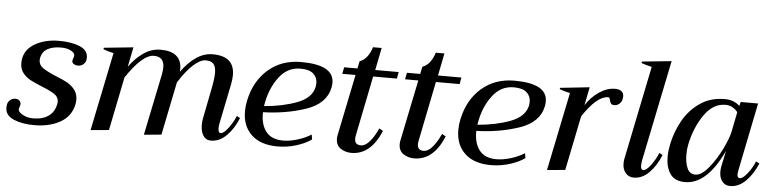

<svg xmlns="http://www.w3.org/2000/svg" viewBox="-44 -924 4627 1152"><g transform="rotate(5 2269.5 -348.0)"><path d="M9 -81Q9 -86 11 -100Q13 -113 26 -125.5Q39 -138 59 -138Q75 -138 84.5 -127.5Q94 -117 91 -103Q90 -98 87.5 -90.5Q85 -83 84 -79Q82 -69 94 -57.5Q106 -46 127 -38Q148 -30 174 -30Q231 -30 266.5 -55Q302 -80 311 -127Q313 -137 313 -141Q313 -170 288 -187Q263 -204 210 -225Q166 -243 139.5 -257Q113 -271 94 -295Q75 -319 75 -354Q75 -428 137.5 -467.5Q200 -507 290 -507Q364 -507 414 -486.5Q464 -466 464 -420Q464 -415 462 -403Q459 -391 446.5 -380Q434 -369 415 -369Q398 -369 387 -377.5Q376 -386 380 -400Q381 -404 383.5 -411Q386 -418 387 -423Q391 -440 367 -454Q343 -468 304 -468Q256 -468 224.5 -451Q193 -434 185 -397Q183 -387 183 -383Q183 -353 208 -335.5Q233 -318 287 -295Q331 -278 358 -263Q385 -248 404 -223.5Q423 -199 423 -164Q423 -150 420 -135Q405 -63 340.5 -26.5Q276 10 184 10Q110 10 59.5 -12Q9 -34 9 -81Z M1411 -140Q1385 -75 1342.5 -32.5Q1300 10 1248 10Q1218 10 1202 -15Q1186 -40 1186 -79Q1186 -101 1190 -120L1222 -282Q1238 -359 1238 -396Q1238 -434 1223.5 -450.5Q1209 -467 1176 -467Q1143 -467 1101 -428.5Q1059 -390 1015 -320L950 0L845 10L921 -359Q926 -386 926 -402Q926 -467 864 -467Q829 -467 786.5 -429Q744 -391 699 -322L634 0L524 10L621 -462Q584 -470 559 -480L560 -489L737 -507L713 -388Q751 -441 798.5 -474Q846 -507 902 -507Q965 -507 996.5 -480Q1028 -453 1028 -403Q1028 -391 1027 -385Q1066 -440 1113.5 -473.5Q1161 -507 1215 -507Q1346 -507 1346 -393Q1346 -368 1340 -338L1291 -97Q1288 -82 1288 -68Q1288 -40 1303 -40Q1321 -40 1348.5 -76.5Q1376 -113 1391 -151Z M1945 -399Q1945 -385 1942 -370Q1922 -272 1803.5 -231.5Q1685 -191 1545 -187Q1543 -115 1576 -71.5Q1609 -28 1680 -28Q1719 -28 1765.5 -42Q1812 -56 1848 -79L1853 -50Q1819 -25 1764 -7.5Q1709 10 1649 10Q1548 10 1492.5 -42Q1437 -94 1437 -183Q1437 -216 1444 -248Q1469 -367 1549.5 -437Q1630 -507 1747 -507Q1945 -507 1945 -399ZM1849 -388Q1849 -423 1824.5 -445Q1800 -467 1747 -467Q1670 -467 1620.5 -403Q1571 -339 1553 -251L1548 -224Q1659 -233 1745.5 -265.5Q1832 -298 1847 -366Q1849 -382 1849 -388Z M2113 -101Q2110 -88 2110 -77Q2110 -40 2147 -40Q2174 -40 2200.5 -71Q2227 -102 2249 -151L2272 -138Q2211 10 2094 10Q2058 10 2029.5 -9Q2001 -28 2001 -69Q2001 -80 2004 -93L2079 -458H1999L2007 -498H2087L2096 -542Q2146 -560 2169 -633H2221L2194 -498H2335L2328 -458H2185Z M2491 -101Q2488 -88 2488 -77Q2488 -40 2525 -40Q2552 -40 2578.5 -71Q2605 -102 2627 -151L2650 -138Q2589 10 2472 10Q2436 10 2407.5 -9Q2379 -28 2379 -69Q2379 -80 2382 -93L2457 -458H2377L2385 -498H2465L2474 -542Q2524 -560 2547 -633H2599L2572 -498H2713L2706 -458H2563Z M3230 -399Q3230 -385 3227 -370Q3207 -272 3088.5 -231.5Q2970 -191 2830 -187Q2828 -115 2861 -71.5Q2894 -28 2965 -28Q3004 -28 3050.5 -42Q3097 -56 3133 -79L3138 -50Q3104 -25 3049 -7.5Q2994 10 2934 10Q2833 10 2777.5 -42Q2722 -94 2722 -183Q2722 -216 2729 -248Q2754 -367 2834.5 -437Q2915 -507 3032 -507Q3230 -507 3230 -399ZM3134 -388Q3134 -423 3109.5 -445Q3085 -467 3032 -467Q2955 -467 2905.5 -403Q2856 -339 2838 -251L2833 -224Q2944 -233 3030.5 -265.5Q3117 -298 3132 -366Q3134 -382 3134 -388Z M3690 -470Q3690 -466 3688 -454Q3686 -438 3672.5 -425.5Q3659 -413 3642 -413Q3627 -413 3621.5 -420Q3616 -427 3613 -440Q3611 -449 3608.5 -453Q3606 -457 3600 -457Q3534 -457 3449 -329L3382 0L3273 10L3370 -462Q3328 -471 3307 -480L3308 -488L3485 -507L3463 -397Q3494 -446 3541.5 -478.5Q3589 -511 3638 -511Q3663 -511 3676.5 -500.5Q3690 -490 3690 -470Z M3727 -70Q3727 -84 3730 -99L3845 -661Q3806 -670 3782 -679L3784 -688L3961 -706L3837 -101Q3833 -77 3833 -66Q3833 -40 3848 -40Q3867 -40 3893.5 -76Q3920 -112 3936 -151L3956 -140Q3929 -74 3887.5 -32Q3846 10 3795 10Q3765 10 3746 -12Q3727 -34 3727 -70Z M3987 -132Q3987 -166 3995 -206Q4010 -281 4047.5 -349.5Q4085 -418 4148.5 -462.5Q4212 -507 4300 -507Q4353 -507 4389 -474Q4390 -478 4392 -484Q4394 -490 4395 -498H4500L4418 -93Q4414 -71 4414 -64Q4414 -42 4430 -42Q4448 -42 4476 -78Q4504 -114 4518 -151L4539 -140Q4512 -75 4469.5 -32.5Q4427 10 4375 10Q4346 10 4328 -12Q4310 -34 4310 -71Q4310 -86 4313 -102L4333 -198Q4236 10 4104 10Q4042 10 4014.5 -29.5Q3987 -69 3987 -132ZM4356 -315 4380 -435Q4367 -452 4348.5 -462.5Q4330 -473 4306 -473Q4231 -473 4178 -396Q4125 -319 4104 -217Q4098 -189 4098 -156Q4098 -108 4112.5 -74Q4127 -40 4162 -40Q4198 -40 4240 -90.5Q4282 -141 4315 -208Q4348 -275 4356 -315Z"/></g></svg>

Font: Trirong Medium
Style: Italic
Weight: 500
Italic angle: -12°
Designer: Katatrad Team
Foundry: CadsonDemak
Version: Version 1.001